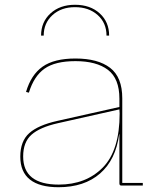

<svg xmlns="http://www.w3.org/2000/svg" viewBox="-20 -777 651 804"><path d="M578 -11V0H488Q480 0 480 -9V-215H479Q465 -108 399 -50.5Q333 7 225 7Q146 7 105.5 -25Q65 -57 65 -121Q65 -186 102.5 -219.5Q140 -253 221 -271L480 -329V-364Q480 -448 432 -484.5Q384 -521 296 -521Q211 -521 166.5 -489.5Q122 -458 101 -389L89 -392Q110 -464 158.5 -498Q207 -532 296 -532Q390 -532 441 -493Q492 -454 492 -365V-11ZM481 -302 480 -319 222 -261Q147 -244 112 -213Q77 -182 77 -122Q77 -4 226 -4Q340 -4 410.5 -75.5Q481 -147 481 -302ZM426 -628Q426 -681 389 -714Q352 -747 294 -747Q236 -747 199.5 -713.5Q163 -680 163 -628H152Q152 -685 191.5 -721Q231 -757 294 -757Q358 -757 397.5 -721Q437 -685 437 -628Z"/></svg>

Font: Hepta Slab Thin
Style: Regular
Weight: 250
Designer: Michael LaGattuta
Foundry: Michael LaGattuta
Version: Version 1.100; ttfautohint (v1.8) -l 8 -r 50 -G 200 -x 14 -D